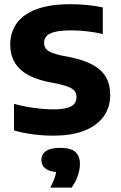

<svg xmlns="http://www.w3.org/2000/svg" viewBox="-20 -622 560 891"><path d="M227 7.5Q178.5 7.5 130.8 1Q83 -5.5 45 -16.5V-140Q74 -132 106 -126.2Q138 -120.5 168.8 -117.5Q199.5 -114.5 225.5 -114.5Q267.5 -114.5 291.5 -121.2Q315.5 -128 325.2 -140.8Q335 -153.5 335 -171.5Q335 -186 328.2 -197Q321.5 -208 302.8 -216.5Q284 -225 249 -233L205 -241.5Q113 -261 70.2 -303.8Q27.5 -346.5 27.5 -415.5Q27.5 -470 56.5 -512.2Q85.5 -554.5 147.5 -578.5Q209.5 -602.5 308 -602.5Q348 -602.5 387 -598.5Q426 -594.5 457 -587.5V-464Q423.5 -472 386.5 -476.5Q349.5 -481 312 -481Q261.5 -481 233.8 -473.8Q206 -466.5 195.2 -453.8Q184.5 -441 184.5 -424Q184.5 -402 199.2 -389.2Q214 -376.5 262 -365L306 -356.5Q371 -343 412 -320.2Q453 -297.5 472.2 -263Q491.5 -228.5 491.5 -180.5Q491.5 -125.5 462 -83Q432.5 -40.5 373.8 -16.5Q315 7.5 227 7.5ZM213.5 248.5Q230.5 215.5 237 192.5Q243.5 169.5 243.5 144.5L273 177H261.5Q214 177 193 161.5Q172 146 172 120Q172 94 193.5 79Q215 64 261 64Q308 64 329.5 83.2Q351 102.5 351 138.5Q351 165 340.2 195.5Q329.5 226 312 248.5Z"/></svg>

Font: Encode Sans SC
Style: Bold
Weight: 700
Version: Version 3.002